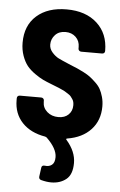

<svg xmlns="http://www.w3.org/2000/svg" viewBox="-51 -554 486 775"><g transform="rotate(5 191.5 -166.5)"><path d="M365.2 -139.2Q365.2 -82.5 330.6 -45.2Q295.9 -7.8 234.9 2Q228.5 3.4 232.9 7.8Q271 51.8 271 98.1Q271 145 246.3 164.6Q221.7 184.1 186 184.1Q167.5 184.1 145 178.2Q134.8 175.3 136.2 164.1L141.1 127.9Q142.6 117.7 154.8 119.1Q171.9 121.6 183.3 112.5Q194.8 103.5 194.8 81.1Q194.8 46.4 151.9 4.9L146 2Q86.4 -7.8 52.2 -43.9Q18.1 -80.1 18.1 -134.8V-142.1Q18.1 -147.5 21.2 -150.6Q24.4 -153.8 29.8 -153.8H116.2Q121.1 -153.8 124.5 -150.6Q127.9 -147.5 127.9 -142.1V-137.2Q127.9 -113.3 146.2 -97.2Q164.6 -81.1 191.9 -81.1Q217.8 -81.1 232.9 -95.9Q248 -110.8 248 -133.8Q248 -140.6 246.6 -147Q245.1 -153.3 241.2 -158.9Q237.3 -164.6 234.1 -168.7Q231 -172.9 223.4 -177.5Q215.8 -182.1 212.2 -184.8Q208.5 -187.5 198.2 -192.1Q188 -196.8 184.1 -198.5Q180.2 -200.2 168.2 -204.8Q156.2 -209.5 152.8 -210.9Q132.3 -218.8 117.9 -225.6Q103.5 -232.4 84 -246.1Q64.5 -259.8 52 -275.1Q39.6 -290.5 30.8 -314.9Q22 -339.4 22 -368.2Q22 -438 66.9 -477.5Q111.8 -517.1 188 -517.1Q265.6 -517.1 311.3 -475.3Q356.9 -433.6 356.9 -363.8Q356.9 -358.4 353.8 -355.2Q350.6 -352.1 345.2 -352.1H261.2Q255.9 -352.1 252.4 -355.5Q249 -358.9 249 -363.8V-370.1Q249 -394.5 232.7 -410.2Q216.3 -425.8 190.9 -425.8Q164.6 -425.8 149.2 -409.2Q133.8 -392.6 133.8 -370.1Q133.8 -352.5 146.7 -338.1Q159.7 -323.7 172.4 -317.4Q185.1 -311 212.9 -299.3Q219.7 -296.4 223.1 -294.9Q240.2 -288.1 250 -283.9Q259.8 -279.8 276.9 -271Q293.9 -262.2 304.2 -254.4Q314.5 -246.6 327.6 -234.1Q340.8 -221.7 347.9 -208.7Q355 -195.8 360.1 -177.7Q365.2 -159.7 365.2 -139.2Z"/></g></svg>

Font: Barlow Condensed SemiBold
Style: Regular
Weight: 600
Width: 3
Designer: Jeremy Tribby
Foundry: Tribby Type
Version: Version 1.422;hotconv 1.0.109;makeotfexe 2.5.65596